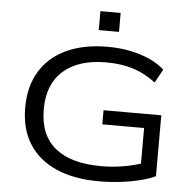

<svg xmlns="http://www.w3.org/2000/svg" viewBox="-60 -961 1040 1030"><g transform="rotate(5 460.5 -446.0)"><path d="M510 9Q376 9 280 -33Q184 -75 133 -155.5Q82 -236 82 -351Q82 -465 131.5 -546.5Q181 -628 274 -671Q367 -714 494 -714Q558 -714 614 -703Q670 -692 718 -671Q766 -650 802 -618L762 -545Q705 -589 640.5 -609.5Q576 -630 495 -630Q346 -630 264 -558Q182 -486 182 -350Q182 -212 267 -142.5Q352 -73 514 -73Q577 -73 635.5 -83Q694 -93 747 -112L727 -81V-297H502V-373H813V-45Q777 -28 728 -16Q679 -4 622.5 2.5Q566 9 510 9ZM439 -799V-901H548V-799Z"/></g></svg>

Font: Nunito Sans 10pt Expanded
Style: Regular
Weight: 400
Width: 7
Designer: Vernon Adams
Foundry: Vernon Adams
Version: Version 3.101;gftools[0.9.27]